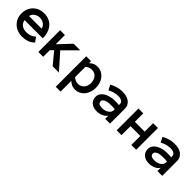

<svg xmlns="http://www.w3.org/2000/svg" viewBox="214 -1561 2838 2838"><g transform="rotate(45 1632.5 -142.0)"><path d="M92.8 -189Q100.1 -142.1 137.5 -111.1Q174.8 -80.1 237.8 -80.1Q287.1 -80.1 323.5 -95.5Q359.9 -110.8 386.2 -136.2L438 -64.9Q394 -21 345 -4.9Q295.9 11.2 237.8 11.2Q185.1 11.2 139.6 -6.3Q94.2 -23.9 61 -55.4Q27.8 -86.9 9 -130.4Q-9.8 -173.8 -9.8 -227.1Q-9.8 -278.8 7.6 -322.5Q24.9 -366.2 56.4 -398.2Q87.9 -430.2 131.8 -448Q175.8 -465.8 229 -465.8Q284.2 -465.8 329.1 -447Q374 -428.2 406 -392.6Q438 -356.9 456.1 -305.4Q474.1 -253.9 474.1 -189ZM359.9 -277.8Q352.1 -321.8 314.5 -348.4Q276.9 -375 229 -375Q181.2 -375 143.1 -348.4Q105 -321.8 97.2 -277.8Z M1000 0H869.1L716.8 -184.1L670.9 -137.2V0H569.8V-455.1H670.9V-262.2L853 -455.1H991.7L781.7 -246.1Z M1115.7 -455.1H1216.8V-414.1Q1245.6 -439.9 1275.1 -452.9Q1304.7 -465.8 1342.8 -465.8Q1386.7 -465.8 1424.3 -448Q1461.9 -430.2 1488.8 -398.7Q1515.6 -367.2 1531.2 -323Q1546.9 -278.8 1546.9 -227.1Q1546.9 -174.8 1531.2 -130.9Q1515.6 -86.9 1488.8 -55.4Q1461.9 -23.9 1424.3 -6.3Q1386.7 11.2 1342.8 11.2Q1304.7 11.2 1275.1 -2.4Q1245.6 -16.1 1216.8 -42V182.1H1115.7ZM1216.8 -122.1Q1234.9 -102.1 1262.9 -91.1Q1291 -80.1 1316.9 -80.1Q1374 -80.1 1409.9 -120.6Q1445.8 -161.1 1445.8 -227.1Q1445.8 -293 1409.9 -334Q1374 -375 1316.9 -375Q1291 -375 1262.9 -364.5Q1234.9 -354 1216.8 -334Z M1635.7 -130.9Q1635.7 -170.9 1657.2 -200.9Q1678.7 -231 1713.6 -251Q1748.5 -271 1793.7 -281Q1838.9 -291 1885.7 -291Q1911.6 -291 1930.2 -290Q1948.7 -289.1 1967.8 -287.1V-305.2Q1967.8 -340.8 1940.2 -358.4Q1912.6 -376 1867.7 -376Q1826.7 -376 1784.2 -364.5Q1741.7 -353 1703.6 -331.1L1662.6 -410.2Q1707.5 -436 1759 -450.9Q1810.5 -465.8 1867.7 -465.8Q1904.8 -465.8 1940.7 -457.5Q1976.6 -449.2 2005.1 -430.2Q2033.7 -411.1 2050.8 -380.6Q2067.9 -350.1 2067.9 -305.2V0H1967.8V-66.9Q1943.8 -29.8 1897.2 -9.3Q1850.6 11.2 1796.9 11.2Q1763.7 11.2 1734.1 2.2Q1704.6 -6.8 1683.1 -24.9Q1661.6 -43 1648.7 -69.6Q1635.7 -96.2 1635.7 -130.9ZM1822.8 -79.1Q1852.5 -79.1 1878.7 -86.7Q1904.8 -94.2 1924.8 -107.7Q1944.8 -121.1 1956.3 -140.1Q1967.8 -159.2 1967.8 -182.1V-199.2Q1943.8 -203.1 1922.9 -203.6Q1901.9 -204.1 1885.7 -204.1Q1811.5 -204.1 1773.7 -184.6Q1735.8 -165 1735.8 -136.2Q1735.8 -79.1 1822.8 -79.1Z M2614.7 0H2513.7V-188H2308.6V0H2207.5V-455.1H2308.6V-278.8H2513.7V-455.1H2614.7Z M2727.5 -130.9Q2727.5 -170.9 2749 -200.9Q2770.5 -231 2805.4 -251Q2840.3 -271 2885.5 -281Q2930.7 -291 2977.5 -291Q3003.4 -291 3022 -290Q3040.5 -289.1 3059.6 -287.1V-305.2Q3059.6 -340.8 3032 -358.4Q3004.4 -376 2959.5 -376Q2918.5 -376 2876 -364.5Q2833.5 -353 2795.4 -331.1L2754.4 -410.2Q2799.3 -436 2850.8 -450.9Q2902.3 -465.8 2959.5 -465.8Q2996.6 -465.8 3032.5 -457.5Q3068.4 -449.2 3096.9 -430.2Q3125.5 -411.1 3142.6 -380.6Q3159.7 -350.1 3159.7 -305.2V0H3059.6V-66.9Q3035.6 -29.8 2989 -9.3Q2942.4 11.2 2888.7 11.2Q2855.5 11.2 2825.9 2.2Q2796.4 -6.8 2774.9 -24.9Q2753.4 -43 2740.5 -69.6Q2727.5 -96.2 2727.5 -130.9ZM2914.6 -79.1Q2944.3 -79.1 2970.5 -86.7Q2996.6 -94.2 3016.6 -107.7Q3036.6 -121.1 3048.1 -140.1Q3059.6 -159.2 3059.6 -182.1V-199.2Q3035.6 -203.1 3014.6 -203.6Q2993.7 -204.1 2977.5 -204.1Q2903.3 -204.1 2865.5 -184.6Q2827.6 -165 2827.6 -136.2Q2827.6 -79.1 2914.6 -79.1Z"/></g></svg>

Font: Anonymous Pro
Style: Bold
Weight: 700
Monospace: yes
Designer: Mark Simonson
Version: Version 1.003